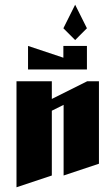

<svg xmlns="http://www.w3.org/2000/svg" viewBox="-20 -845 440 815"><path d="M50 -500H200V-425L350 -500H400V-150L250 -100V-400L200 -375V-100L50 -50Z M99 -650 249 -600V-650H349V-550H99Z M299 -825 349 -725 299 -675 249 -725Z"/></svg>

Font: SOV_Meka
Style: Book
Weight: 400
Version: Version 1.00